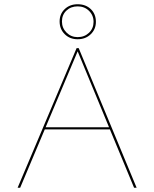

<svg xmlns="http://www.w3.org/2000/svg" viewBox="-20 -885 727 905"><path d="M261 -784Q261 -819 285 -842Q309 -865 346 -865Q384 -865 408 -842Q432 -819 432 -782Q432 -747 407.5 -723.5Q383 -700 346 -700Q309 -700 285 -724Q261 -748 261 -784ZM272 -784Q272 -753 293.5 -731.5Q315 -710 346 -710Q378 -710 399.5 -730.5Q421 -751 421 -782Q421 -813 399.5 -834Q378 -855 346 -855Q314 -855 293 -835Q272 -815 272 -784ZM498 -275H191L75 0H63L341 -658H351L624 0H612ZM494 -285 346 -643 195 -285Z"/></svg>

Font: Ysabeau Infant Hairline
Style: Regular
Weight: 100
Designer: Christian Thalmann (Catharsis Fonts)
Version: Version 0.003